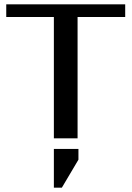

<svg xmlns="http://www.w3.org/2000/svg" viewBox="-20 -642 611 891"><path d="M230 229V49H344V99L267 229ZM9 -622H561V-563H340V0H230V-563H9Z"/></svg>

Font: Sarpanch Medium
Style: Regular
Weight: 500
Designer: Manushi Parikh (Devanagari and Latin), Jyotish Sonowal (Devanagari)
Foundry: Indian Type Foundry
Version: Version 2.004;PS 1.0;hotconv 1.0.78;makeotf.lib2.5.61930; tt